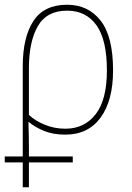

<svg xmlns="http://www.w3.org/2000/svg" viewBox="-27 -558 555 810"><path d="M-7 127V102H69V-278Q69 -401 114 -469.5Q159 -538 256 -538Q345 -538 397.5 -471Q450 -404 450 -261Q450 -134 397.5 -62Q345 10 248 10Q198 10 159.5 -5.5Q121 -21 95 -43H93Q94 -9 94.5 17Q95 43 95 70V102H280V127H95V232H69V127ZM249 -15Q329 -15 376.5 -76Q424 -137 424 -261Q424 -390 380 -451.5Q336 -513 256 -513Q170 -513 132.5 -447.5Q95 -382 95 -270V-73Q122 -48 162.5 -31.5Q203 -15 249 -15Z"/></svg>

Font: Noto Sans SemiCondensed Thin
Style: Regular
Weight: 100
Width: 4
Designer: Monotype Design Team
Foundry: Monotype Imaging Inc.
Version: Version 2.013; ttfautohint (v1.8.4.7-5d5b)